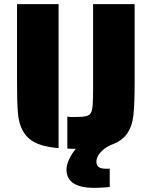

<svg xmlns="http://www.w3.org/2000/svg" viewBox="-20 -708 730 924"><path d="M62 -688H262V5Q190 -1 149 -22Q108 -43 88 -82Q70 -116 66 -166Q62 -216 62 -314ZM628 -688V-314Q628 -207 622 -153Q616 -99 591 -64Q568 -32 528 -16Q491 -3 467.5 21Q444 45 444 70Q444 86 454 95Q464 104 491 104H502Q506 104 508 103V192L484 194Q454 196 433 196Q361 196 328 170Q300 148 300 108Q300 86 312.5 59Q325 32 345 8H324Q311 8 304 7V-147Q314 -145 322 -145H345Q378 -145 393 -149Q410 -152 417 -164Q424 -176 426 -203Q428 -237 428 -274V-688Z"/></svg>

Font: Saira Stencil One
Style: Regular
Weight: 400
Designer: Hector Gatti with collaboration of the Omnibus-Type team
Foundry: Omnibus-Type
Version: Version 1.004